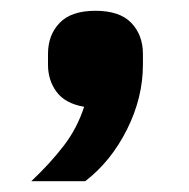

<svg xmlns="http://www.w3.org/2000/svg" viewBox="-20 -189 350 356"><path d="M157 -169Q202 -169 223.5 -146.5Q245 -124 245 -89V-69Q245 -8 215.5 51Q186 110 138 147H38Q73 114 98 81.5Q123 49 136 9Q101 3 85 -18.5Q69 -40 69 -69V-89Q69 -124 90.5 -146.5Q112 -169 157 -169Z"/></svg>

Font: Aneliza ExtraBold
Style: Regular
Weight: 800
Designer: Mike Abbink, Paul van der Laan, Pieter van Rosmalen
Foundry: Bold Monday
Version: Version 3.001;September 8, 2019;FontCreator 11.5.0.2425 64-b